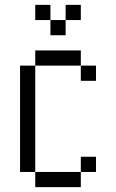

<svg xmlns="http://www.w3.org/2000/svg" viewBox="-20 -770 478 790"><path d="M312.5 -125H375V-62.5H312.5ZM125 -62.5H312.5V0H125ZM62.5 -500H125V-62.5H62.5ZM125 -562.5H312.5V-500H125ZM312.5 -500H375V-437.5H312.5ZM250 -750H312.5V-687.5H250ZM187.5 -687.5H250V-625H187.5ZM125 -750H187.5V-687.5H125Z"/></svg>

Font: Pixel Operator SC
Style: Regular
Weight: 400
Designer: Jayvee Enaguas (GrandChaos9000)
Foundry: The Grandoplex Project
Version: Version 1.4.1 (September 5, 2015)